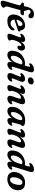

<svg xmlns="http://www.w3.org/2000/svg" viewBox="2132 -2900 954 5275"><g transform="rotate(90 2609.5 -263.0)"><path d="M43.5 -408Q43.5 -423.5 56 -433.2Q68.5 -443 89 -443H140.5L155 -507Q176 -607.5 227 -663.5Q278 -719.5 368.5 -719.5Q422 -719.5 448.2 -695Q474.5 -670.5 474.5 -637.5Q474.5 -605 457.2 -585.8Q440 -566.5 411.5 -566.5Q387 -566.5 368.5 -581.2Q350 -596 333.2 -610.8Q316.5 -625.5 296 -625.5Q255.5 -625.5 245.5 -579Q241 -560.5 248.2 -538.2Q255.5 -516 264.5 -491.8Q273.5 -467.5 274 -443H345Q367.5 -443 380 -436Q392.5 -429 392.5 -410.5Q392.5 -384.5 369.5 -365.8Q346.5 -347 317 -347H252L156.5 -1.5Q152.5 12 151.5 23.2Q150.5 34.5 150.5 44Q150.5 59 158.8 68.5Q167 78 175.5 87.8Q184 97.5 184 113.5Q184 136.5 164 155Q144 173.5 112.8 184.2Q81.5 195 48 195Q8.5 195 -3 165Q-14.5 135 2.5 79.5L113.5 -294.5Q122.5 -323.5 114.2 -339.5Q106 -355.5 80.5 -364Q63.5 -374.5 53.5 -385Q43.5 -395.5 43.5 -408Z M808.5 -152Q808.5 -113.5 777.5 -75.8Q746.5 -38 688.2 -13Q630 12 547.5 12Q452.5 12 409.8 -38Q367 -88 371.5 -169.5Q375 -231 399.2 -286Q423.5 -341 464.5 -383.2Q505.5 -425.5 559 -449.8Q612.5 -474 674 -474Q736.5 -474 767.2 -443Q798 -412 806 -363Q808 -355 811.8 -348.5Q815.5 -342 820.5 -341Q838.5 -338 838.5 -317.5Q838.5 -303.5 829 -292.2Q819.5 -281 796.5 -274.5Q759 -262.5 707.5 -246.2Q656 -230 603.8 -213.5Q551.5 -197 511.5 -184.5Q513.5 -129 539 -102Q564.5 -75 606 -75Q648.5 -75 684.5 -96Q720.5 -117 742.5 -155.5Q754.5 -171 763.5 -177.2Q772.5 -183.5 784.5 -183.5Q797.5 -183.5 803 -174Q808.5 -164.5 808.5 -152ZM636.5 -403.5Q612 -403.5 586.5 -381Q561 -358.5 541 -320.2Q521 -282 514.5 -235Q553 -248 598.8 -263.8Q644.5 -279.5 679.5 -292.5Q686 -314.5 686 -346.5Q686 -373 673 -388.2Q660 -403.5 636.5 -403.5Z M922.5 -341Q913 -342 905.2 -351.2Q897.5 -360.5 904 -378Q913 -403 935.5 -425Q958 -447 990.5 -461Q1023 -475 1061 -475Q1093.5 -475 1109.8 -459.5Q1126 -444 1126 -417Q1126 -404.5 1123 -388.8Q1120 -373 1115 -355.5Q1149 -410.5 1190.2 -441.8Q1231.5 -473 1276 -473Q1317 -473 1339.8 -447.8Q1362.5 -422.5 1362.5 -379.5Q1362.5 -327.5 1334 -295.2Q1305.5 -263 1270.5 -263Q1247 -263 1237.8 -274.8Q1228.5 -286.5 1228.5 -298Q1228.5 -310 1232.5 -321.8Q1236.5 -333.5 1236.5 -348Q1236.5 -373 1216.5 -373Q1185.5 -373 1149.8 -329.5Q1114 -286 1089.5 -214Q1076.5 -176.5 1071.8 -153.2Q1067 -130 1067 -110.5Q1067 -91.5 1076.8 -78.2Q1086.5 -65 1086.5 -51.5Q1086.5 -24 1050.2 -6.5Q1014 11 957.5 11Q908 11 901.2 -24.2Q894.5 -59.5 920 -121L983.5 -290Q1012.5 -364.5 977 -364.5Q964 -364.5 949.5 -353Q943 -347.5 936 -343.8Q929 -340 922.5 -341Z M1950.5 -600.5 1821 -186.5Q1804 -132.5 1805.5 -118.2Q1807 -104 1821 -104Q1833 -104 1852.5 -116Q1861 -121.5 1868.2 -123.2Q1875.5 -125 1882.5 -119.5Q1890.5 -113 1891 -100Q1891.5 -87 1881.5 -69Q1868.5 -46 1845.2 -27.8Q1822 -9.5 1794.2 1.2Q1766.5 12 1741 12Q1674 12 1674 -61Q1674 -85.5 1685.5 -125.5Q1641.5 -56 1588.2 -22Q1535 12 1481 12Q1419.5 12 1388.2 -33.2Q1357 -78.5 1370.5 -166.5Q1377.5 -230.5 1407.2 -286.2Q1437 -342 1484.5 -383.8Q1532 -425.5 1592.8 -449.2Q1653.5 -473 1722 -473Q1749.5 -473 1772.5 -466L1798 -547.5Q1809 -582 1807.8 -595.5Q1806.5 -609 1790 -609Q1777.5 -609 1755.5 -595.5Q1733.5 -582.5 1721 -590.5Q1712 -596.5 1711.5 -610.2Q1711 -624 1721.5 -640Q1744.5 -675 1790.2 -697Q1836 -719 1880.5 -719Q1931.5 -719 1950 -688.8Q1968.5 -658.5 1950.5 -600.5ZM1504 -141.5Q1504 -110 1517.2 -96.2Q1530.5 -82.5 1551.5 -82.5Q1578 -82.5 1608.2 -106.5Q1638.5 -130.5 1665 -170Q1691.5 -209.5 1706 -256L1743.5 -374.5Q1730 -402 1693 -402Q1658 -402 1624.2 -379Q1590.5 -356 1563.5 -317.8Q1536.5 -279.5 1520.2 -233.5Q1504 -187.5 1504 -141.5Z M2177.5 -552Q2137 -552 2116 -572.5Q2095 -593 2097 -622Q2099 -657 2131 -684Q2163 -711 2215 -711Q2256 -711 2274.8 -689.8Q2293.5 -668.5 2291.5 -636.5Q2289.5 -602 2258 -577Q2226.5 -552 2177.5 -552ZM2138.5 -166.5Q2124.5 -132.5 2126.5 -118Q2128.5 -103.5 2144.5 -103.5Q2156.5 -103.5 2176 -116Q2184.5 -121.5 2191.8 -123Q2199 -124.5 2206.5 -119Q2214.5 -113 2214.8 -99.8Q2215 -86.5 2205.5 -69Q2186 -34.5 2147.8 -11.2Q2109.5 12 2063 12Q2004.5 12 1986.8 -26.5Q1969 -65 1997.5 -131L2064 -295Q2080.5 -335 2078.8 -349.5Q2077 -364 2060.5 -364Q2053 -364 2045 -360.2Q2037 -356.5 2026.5 -350.5Q2004.5 -338 1992 -345.5Q1983 -351.5 1982.5 -365.2Q1982 -379 1993 -395Q2014.5 -427 2055.2 -450.5Q2096 -474 2139.5 -474Q2193.5 -474 2213 -435.5Q2232.5 -397 2201 -322Z M2328.5 -345.5Q2319 -351.5 2318.8 -365.2Q2318.5 -379 2329 -395Q2352.5 -430.5 2395 -452.2Q2437.5 -474 2480.5 -474Q2552.5 -474 2552.5 -419Q2552.5 -399.5 2542.2 -375Q2532 -350.5 2517.5 -316Q2576 -403.5 2639.5 -438.8Q2703 -474 2759.5 -474Q2803 -474 2821 -452.5Q2839 -431 2836 -393Q2833 -355 2813.5 -305L2760 -164Q2737.5 -104.5 2767 -104.5Q2781 -104.5 2798.5 -116Q2807 -122 2814 -123.5Q2821 -125 2828 -119.5Q2846.5 -105.5 2827 -69.5Q2807.5 -33 2769.2 -10.5Q2731 12 2684.5 12Q2624 12 2610 -26.2Q2596 -64.5 2619.5 -129.5L2673.5 -280.5Q2688 -322 2683.8 -342Q2679.5 -362 2652.5 -362Q2626.5 -362 2596 -342.5Q2565.5 -323 2538 -287Q2510.5 -251 2494 -201Q2480 -160.5 2474.2 -142.8Q2468.5 -125 2468.5 -112.5Q2468.5 -99 2473.5 -84.2Q2478.5 -69.5 2478.5 -51.5Q2478.5 -22.5 2447.8 -5.2Q2417 12 2364 12Q2323.5 12 2313.2 -22Q2303 -56 2328 -113L2400 -295Q2416.5 -334.5 2414.8 -349.2Q2413 -364 2396.5 -364Q2384.5 -364 2363 -350.5Q2340.5 -338 2328.5 -345.5Z M3342.5 -153Q3329.5 -104.5 3356.5 -104.5Q3366 -104.5 3373 -108.2Q3380 -112 3389 -118Q3404.5 -128.5 3414.5 -122.5Q3432 -113 3417.5 -75Q3402.5 -37.5 3364.5 -13Q3326.5 11.5 3275 11.5Q3247.5 11.5 3231.2 -7Q3215 -25.5 3215 -60.5Q3215 -73.5 3216.2 -87Q3217.5 -100.5 3221 -118.5Q3137.5 11.5 3018 11.5Q2964 11.5 2933 -25.8Q2902 -63 2909.5 -143.5Q2914 -205.5 2942.2 -264.8Q2970.5 -324 3018.2 -371.8Q3066 -419.5 3130 -447.8Q3194 -476 3269.5 -476Q3362 -476 3398.8 -458Q3435.5 -440 3432.5 -408Q3430.5 -391.5 3422.2 -381.5Q3414 -371.5 3404.8 -362.2Q3395.5 -353 3391.5 -338ZM3051.5 -157.5Q3047 -115 3058 -98.5Q3069 -82 3089 -82Q3115 -82 3145.2 -107.8Q3175.5 -133.5 3203.2 -174.8Q3231 -216 3250 -263Q3269 -310 3272.5 -353Q3274.5 -375.5 3264.2 -387.2Q3254 -399 3236.5 -399Q3206.5 -399 3175.5 -378.2Q3144.5 -357.5 3117.8 -322.8Q3091 -288 3073 -245Q3055 -202 3051.5 -157.5Z M3528 -345.5Q3518.5 -351.5 3518.2 -365.2Q3518 -379 3528.5 -395Q3552 -430.5 3594.5 -452.2Q3637 -474 3680 -474Q3752 -474 3752 -419Q3752 -399.5 3741.8 -375Q3731.5 -350.5 3717 -316Q3775.5 -403.5 3839 -438.8Q3902.5 -474 3959 -474Q4002.5 -474 4020.5 -452.5Q4038.5 -431 4035.5 -393Q4032.5 -355 4013 -305L3959.5 -164Q3937 -104.5 3966.5 -104.5Q3980.5 -104.5 3998 -116Q4006.5 -122 4013.5 -123.5Q4020.5 -125 4027.5 -119.5Q4046 -105.5 4026.5 -69.5Q4007 -33 3968.8 -10.5Q3930.5 12 3884 12Q3823.5 12 3809.5 -26.2Q3795.5 -64.5 3819 -129.5L3873 -280.5Q3887.5 -322 3883.2 -342Q3879 -362 3852 -362Q3826 -362 3795.5 -342.5Q3765 -323 3737.5 -287Q3710 -251 3693.5 -201Q3679.5 -160.5 3673.8 -142.8Q3668 -125 3668 -112.5Q3668 -99 3673 -84.2Q3678 -69.5 3678 -51.5Q3678 -22.5 3647.2 -5.2Q3616.5 12 3563.5 12Q3523 12 3512.8 -22Q3502.5 -56 3527.5 -113L3599.5 -295Q3616 -334.5 3614.2 -349.2Q3612.5 -364 3596 -364Q3584 -364 3562.5 -350.5Q3540 -338 3528 -345.5Z M4691 -600.5 4561.5 -186.5Q4544.5 -132.5 4546 -118.2Q4547.5 -104 4561.5 -104Q4573.5 -104 4593 -116Q4601.5 -121.5 4608.8 -123.2Q4616 -125 4623 -119.5Q4631 -113 4631.5 -100Q4632 -87 4622 -69Q4609 -46 4585.8 -27.8Q4562.5 -9.5 4534.8 1.2Q4507 12 4481.5 12Q4414.5 12 4414.5 -61Q4414.5 -85.5 4426 -125.5Q4382 -56 4328.8 -22Q4275.5 12 4221.5 12Q4160 12 4128.8 -33.2Q4097.5 -78.5 4111 -166.5Q4118 -230.5 4147.8 -286.2Q4177.5 -342 4225 -383.8Q4272.5 -425.5 4333.2 -449.2Q4394 -473 4462.5 -473Q4490 -473 4513 -466L4538.5 -547.5Q4549.5 -582 4548.2 -595.5Q4547 -609 4530.5 -609Q4518 -609 4496 -595.5Q4474 -582.5 4461.5 -590.5Q4452.5 -596.5 4452 -610.2Q4451.5 -624 4462 -640Q4485 -675 4530.8 -697Q4576.5 -719 4621 -719Q4672 -719 4690.5 -688.8Q4709 -658.5 4691 -600.5ZM4244.5 -141.5Q4244.5 -110 4257.8 -96.2Q4271 -82.5 4292 -82.5Q4318.5 -82.5 4348.8 -106.5Q4379 -130.5 4405.5 -170Q4432 -209.5 4446.5 -256L4484 -374.5Q4470.5 -402 4433.5 -402Q4398.5 -402 4364.8 -379Q4331 -356 4304 -317.8Q4277 -279.5 4260.8 -233.5Q4244.5 -187.5 4244.5 -141.5Z M5015.5 -474Q5119 -469 5164.8 -405.8Q5210.5 -342.5 5195.5 -237.5Q5184 -156.5 5138 -99.2Q5092 -42 5023.8 -13Q4955.5 16 4877 11.5Q4778.5 6.5 4731.8 -56Q4685 -118.5 4702 -224.5Q4713.5 -294.5 4753.2 -352.8Q4793 -411 4859.2 -444.5Q4925.5 -478 5015.5 -474ZM4905 -61Q4931 -58.5 4959 -75.8Q4987 -93 5010.5 -135.5Q5034 -178 5047 -251Q5060 -326 5044.5 -361.8Q5029 -397.5 4992.5 -401Q4945.5 -405 4904.2 -352Q4863 -299 4847 -205.5Q4834.5 -133 4851.8 -98.5Q4869 -64 4905 -61Z"/></g></svg>

Font: Fraunces 9pt SuperSoft SemiBold
Style: Italic
Weight: 600
Italic angle: -16°
Version: Version 1.000;[0bf87f6ff]